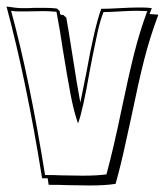

<svg xmlns="http://www.w3.org/2000/svg" viewBox="-23 -533 505 588"><path d="M200 -357Q213 -272 223 -219L242 -313Q266 -448 287 -506Q307 -506 343 -508Q379 -510 399 -510H413Q430 -510 442 -508L435 -490Q440 -490 462 -488Q436 -419 418.5 -350Q401 -281 379 -174Q375 -157 361 -92Q347 -27 331 30Q301 35 251 35L184 34Q163 33 126 33L123 13H106Q58 -286 -3 -513Q28 -508 47 -508Q70 -508 82 -509Q89 -509 111.5 -509Q134 -509 151 -507L160 -499Q160 -491 162 -489Q164 -487 171 -487L180 -479Q184 -459 200 -357ZM53 -498H36Q20 -498 11 -500Q67 -295 115 3Q146 3 164 4L229 5Q275 5 303 1Q325 -80 350 -201Q371 -302 388 -369.5Q405 -437 428 -499L397 -500Q377 -500 343 -498Q311 -496 294 -496Q284 -471 276 -435Q268 -399 261 -363.5Q254 -328 252 -317Q231 -195 216 -155Q203 -191 192.5 -247Q182 -303 169 -384Q162 -433 150 -497Q124 -499 111 -499Z"/></svg>

Font: Londrina Shadow
Style: Regular
Weight: 400
Designer: Marcelo Magalhaes
Foundry: Marcelo Magalhães
Version: Version 1.002